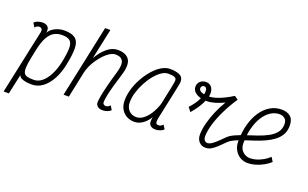

<svg xmlns="http://www.w3.org/2000/svg" viewBox="-103 -1309 3206 2000"><g transform="rotate(20 1500.0 -309.0)"><path d="M390 -632Q474 -632 513.5 -601.5Q553 -571 556 -500Q559 -429 533 -305Q514 -210 474.5 -138Q435 -66 381 -26Q327 14 262 14Q226 14 194.5 8.5Q163 3 143 -8.5Q123 -20 119 -39L71 182H13L113 -287Q114 -293 115.5 -299.5Q117 -306 118 -313Q119 -318 120.5 -323.5Q122 -329 123 -334L165 -529Q165 -535 165.5 -540Q166 -545 167 -549Q166 -562 157 -570.5Q148 -579 132 -579Q121 -579 108.5 -572.5Q96 -566 86 -554L59 -598Q73 -614 99 -623Q125 -632 152 -632Q186 -632 207.5 -613Q229 -594 222 -545Q237 -573 265 -592.5Q293 -612 326 -622Q359 -632 390 -632ZM479 -313Q500 -416 500.5 -473.5Q501 -531 474.5 -555Q448 -579 387 -579Q339 -579 300 -558.5Q261 -538 231 -485Q201 -432 181 -335L164 -252Q148 -177 146.5 -134Q145 -91 157 -71Q169 -51 196 -45Q223 -39 265 -39Q314 -39 356 -73.5Q398 -108 429.5 -169.5Q461 -231 479 -313Z M1111 -64 1138 -20Q1124 -5 1098 4.5Q1072 14 1045 14Q1012 14 991.5 -3Q971 -20 971 -47Q971 -75 981.5 -128.5Q992 -182 1010 -253Q1028 -324 1052 -403Q1081 -498 1061 -538.5Q1041 -579 981 -579Q950 -579 918 -560Q886 -541 855.5 -509Q825 -477 799 -439Q773 -401 755 -361Q737 -321 730 -286L670 0H611L781 -800H839L767 -462Q810 -537 866 -584.5Q922 -632 984 -632Q1079 -632 1113.5 -576Q1148 -520 1109 -398Q1086 -326 1068 -261Q1050 -196 1040 -146Q1030 -96 1030 -69Q1030 -56 1040 -47.5Q1050 -39 1065 -39Q1076 -39 1088.5 -45.5Q1101 -52 1111 -64Z M1697 -64 1724 -20Q1710 -5 1684 4.5Q1658 14 1631 14Q1599 14 1579 -2.5Q1559 -19 1559 -46Q1559 -63 1560.5 -79Q1562 -95 1566 -103Q1538 -50 1492.5 -18Q1447 14 1400 14Q1349 14 1310.5 -8Q1272 -30 1250.5 -69.5Q1229 -109 1229 -162Q1229 -224 1248.5 -290Q1268 -356 1302.5 -417Q1337 -478 1379.5 -526.5Q1422 -575 1469.5 -603.5Q1517 -632 1563 -632Q1629 -632 1670 -613Q1711 -594 1711 -542Q1711 -538 1709 -525Q1707 -512 1701.5 -485Q1696 -458 1686 -409.5Q1676 -361 1659.5 -285Q1643 -209 1620 -99Q1616 -72 1619.5 -55.5Q1623 -39 1651 -39Q1662 -39 1674.5 -45.5Q1687 -52 1697 -64ZM1402 -39Q1440 -39 1477.5 -66.5Q1515 -94 1546.5 -143.5Q1578 -193 1599 -257Q1624 -373 1639 -446.5Q1654 -520 1654 -536Q1654 -561 1632 -570Q1610 -579 1561 -579Q1526 -579 1488 -553Q1450 -527 1414 -483Q1378 -439 1349.5 -384.5Q1321 -330 1303.5 -273Q1286 -216 1286 -163Q1286 -108 1318 -73.5Q1350 -39 1402 -39Z M2346 -154Q2377 -187 2428 -210Q2479 -233 2539 -252.5Q2599 -272 2659 -292.5Q2719 -313 2769 -340Q2819 -367 2849 -405Q2879 -443 2879 -499Q2879 -539 2854.5 -559Q2830 -579 2798 -579Q2744 -579 2697.5 -548Q2651 -517 2616.5 -461.5Q2582 -406 2563 -330Q2544 -254 2544 -163Q2544 -109 2579 -75.5Q2614 -42 2662 -42Q2696 -42 2733 -53.5Q2770 -65 2805.5 -85.5Q2841 -106 2869 -133L2898 -86Q2865 -56 2823.5 -33.5Q2782 -11 2738.5 1.5Q2695 14 2654 14Q2607 14 2569.5 -9Q2532 -32 2509.5 -72.5Q2487 -113 2487 -165Q2487 -268 2510 -353Q2533 -438 2575 -500.5Q2617 -563 2674.5 -597.5Q2732 -632 2801 -632Q2862 -632 2899 -601Q2936 -570 2936 -501Q2936 -443 2911.5 -400.5Q2887 -358 2845.5 -327Q2804 -296 2753 -273Q2702 -250 2647 -232Q2592 -214 2541 -197Q2490 -180 2449.5 -162Q2409 -144 2385 -122Q2339 -75 2306 -45Q2273 -15 2246 -0.5Q2219 14 2189 14Q2144 14 2116 -16Q2088 -46 2088 -95Q2088 -152 2105 -219.5Q2122 -287 2152.5 -359.5Q2183 -432 2224 -500Q2176 -476 2125.5 -461.5Q2075 -447 2038 -447Q1964 -447 1918.5 -475Q1873 -503 1873 -549Q1873 -585 1898 -608.5Q1923 -632 1965 -632Q2001 -632 2023 -605.5Q2045 -579 2045 -536Q2045 -504 2029 -461.5Q2013 -419 1983.5 -372.5Q1954 -326 1914 -281L1879 -327Q1929 -379 1959.5 -437.5Q1990 -496 1990 -539Q1990 -559 1982 -571.5Q1974 -584 1958 -584Q1945 -584 1935.5 -575Q1926 -566 1926 -551Q1926 -526 1957.5 -513Q1989 -500 2040 -500Q2070 -500 2111.5 -512Q2153 -524 2200 -547Q2247 -570 2293 -599L2333 -571Q2277 -487 2234.5 -400.5Q2192 -314 2168.5 -235.5Q2145 -157 2145 -96Q2145 -71 2157.5 -55Q2170 -39 2191 -39Q2208 -39 2227.5 -50Q2247 -61 2275.5 -86Q2304 -111 2346 -154Z"/></g></svg>

Font: Victor Mono Thin ExtraLight
Style: Italic
Weight: 250
Italic angle: -12°
Monospace: yes
Version: Version 1.561;gftools[0.9.30]